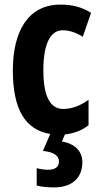

<svg xmlns="http://www.w3.org/2000/svg" viewBox="-20 -577 439 837"><path d="M339 130C339 82 306 49 250 40L263 9C301 5 337 -8 366 -31V-142C330 -116 293 -102 256 -102C198 -102 169 -158 169 -271C169 -384 199 -445 253 -445C283 -445 311 -435 341 -417L377 -521C339 -545 297 -557 244 -557C100 -557 36 -437 36 -270C36 -100 90 -11 199 7L167 81C211 85 237 100 237 127C237 150 221 163 190 163C175 163 158 161 140 156V232C160 237 185 240 215 240C294 240 339 199 339 130Z"/></svg>

Font: Noto Sans Lao Looped ExtraCondensed
Style: Bold
Weight: 700
Width: 2
Designer: Mark Frömberg, Ben Mitchell
Foundry: The Fontpad Ltd
Version: Version 1.002